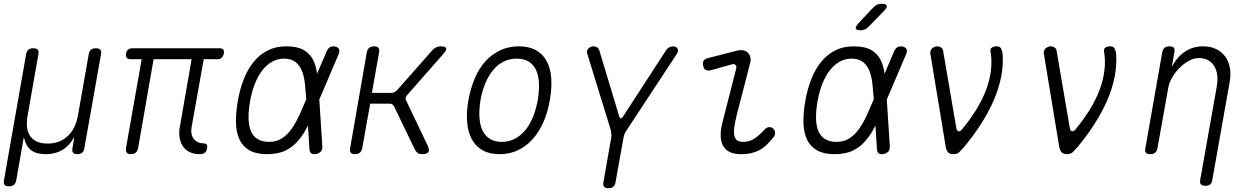

<svg xmlns="http://www.w3.org/2000/svg" viewBox="-23 -805 6643 1015"><path d="M24 180Q7 180 1 172Q-5 164 -2 148L115 -518Q118 -534 127 -542Q136 -550 153 -550Q170 -550 176.5 -542Q183 -534 180 -518L123 -194Q110 -123 137.5 -84.5Q165 -46 229 -46Q292 -46 334 -84.5Q376 -123 389 -194L446 -518Q449 -534 458 -542Q467 -550 484 -550Q501 -550 507.5 -542Q514 -534 511 -518L423 -22Q421 -6 411.5 2Q402 10 385 10Q369 10 363 2Q357 -6 360 -22L368 -69Q369 -78 368 -79Q368 -79 368 -79Q367 -79 363 -70Q341 -32 304.5 -11Q268 10 218 10Q169 10 141.5 -11Q114 -32 106 -70Q104 -78 103 -78Q102 -78 101 -69L63 148Q60 164 50.5 172Q41 180 24 180Z M1032 10Q1002 10 979.5 -1Q957 -12 944 -31.5Q931 -51 926.5 -78Q922 -105 928 -136L990 -492H789L707 -22Q704 -6 694.5 2Q685 10 669 10Q653 10 647 2Q641 -6 643 -22L726 -492H667Q653 -492 647 -499.5Q641 -507 643 -521Q646 -536 654.5 -543Q663 -550 677 -550H1137Q1151 -550 1157 -543Q1163 -536 1160 -521Q1157 -507 1149 -499.5Q1141 -492 1127 -492H1054L990 -134Q983 -95 1001 -71.5Q1019 -48 1053 -47Q1065 -47 1069.5 -41Q1074 -35 1072 -23Q1069 -5 1060 2.5Q1051 10 1032 10Z M1681 -32Q1682 -15 1674 -5Q1666 5 1649 9Q1632 12 1623 6Q1614 0 1613 -16L1605 -142Q1584 -98 1557 -66Q1528 -30 1488 -10Q1448 10 1388 10Q1332 10 1296.5 -10Q1261 -30 1243.5 -66.5Q1226 -103 1224.5 -154.5Q1223 -206 1234 -270Q1245 -334 1266 -387Q1287 -440 1318.5 -478.5Q1350 -517 1392.5 -538.5Q1435 -560 1489 -560Q1549 -560 1582 -541Q1615 -522 1632 -489Q1648 -458 1653 -415L1704 -534Q1711 -550 1722 -556Q1733 -562 1749 -559Q1765 -555 1769.5 -545Q1774 -535 1767 -518L1665 -279ZM1596 -280V-283Q1593 -324 1589 -362Q1585 -400 1573.5 -429.5Q1562 -459 1539.5 -477Q1517 -495 1477 -495Q1445 -495 1416 -479Q1387 -463 1364 -433.5Q1341 -404 1324.5 -362.5Q1308 -321 1299 -270Q1290 -219 1291 -179Q1292 -139 1303.5 -111.5Q1315 -84 1339.5 -69.5Q1364 -55 1400 -55Q1439 -55 1468 -74Q1497 -93 1519 -124.5Q1541 -156 1559 -195.5Q1577 -235 1594 -275Z M1854 10Q1837 10 1831 2Q1825 -6 1828 -22L1916 -528Q1919 -544 1928.5 -552Q1938 -560 1955 -560Q1971 -560 1977.5 -552Q1984 -544 1981 -528L1943 -314H2046Q2055 -314 2062 -317.5Q2069 -321 2076 -328L2263 -540Q2272 -550 2283 -555Q2294 -560 2306 -560Q2332 -560 2335.5 -550Q2339 -540 2320 -519L2129 -302Q2123 -295 2121.5 -288Q2120 -281 2124 -274L2239 -33Q2249 -11 2241 -0.5Q2233 10 2208 10Q2195 10 2186.5 4.5Q2178 -1 2172 -11L2060 -243Q2056 -250 2050.5 -253.5Q2045 -257 2037 -257H1934L1892 -22Q1889 -6 1879.5 2Q1870 10 1854 10Z M2618 10Q2565 10 2528.5 -10.5Q2492 -31 2471.5 -68.5Q2451 -106 2446.5 -158.5Q2442 -211 2453 -275Q2465 -340 2487.5 -392.5Q2510 -445 2544 -482Q2578 -519 2622.5 -539.5Q2667 -560 2720 -560Q2774 -560 2810.5 -539.5Q2847 -519 2867 -482Q2887 -445 2891 -393Q2895 -341 2884 -277Q2873 -212 2849.5 -159Q2826 -106 2792 -68.5Q2758 -31 2714.5 -10.5Q2671 10 2618 10ZM2630 -55Q2666 -55 2697 -70.5Q2728 -86 2752.5 -115Q2777 -144 2794 -185.5Q2811 -227 2820 -277Q2828 -327 2826 -367Q2824 -407 2810.5 -435.5Q2797 -464 2772 -479.5Q2747 -495 2709 -495Q2671 -495 2639.5 -479.5Q2608 -464 2584 -435Q2560 -406 2543 -365.5Q2526 -325 2517 -275Q2509 -225 2511.5 -184.5Q2514 -144 2528 -115Q2542 -86 2567.5 -70.5Q2593 -55 2630 -55Z M3193 190Q3176 190 3170 182Q3164 174 3167 158L3208 -76Q3210 -87 3209 -97.5Q3208 -108 3206 -117L3081 -523Q3079 -531 3081 -537.5Q3083 -544 3088 -549Q3093 -554 3099.5 -557Q3106 -560 3113 -560Q3125 -560 3133.5 -555Q3142 -550 3146 -536L3251 -188Q3254 -179 3258.5 -179Q3263 -179 3270 -188L3496 -536Q3505 -550 3515 -555Q3525 -560 3537 -560Q3544 -560 3549.5 -557Q3555 -554 3558 -549Q3561 -544 3561 -537.5Q3561 -531 3557 -523L3290 -117Q3283 -108 3279 -97.5Q3275 -87 3273 -76L3231 158Q3229 174 3219.5 182Q3210 190 3193 190Z M3732 -433Q3717 -430 3707 -436Q3697 -442 3694 -458Q3691 -475 3697 -484.5Q3703 -494 3720 -498L3872 -537Q3892 -542 3906.5 -539Q3921 -536 3930.5 -526.5Q3940 -517 3943.5 -503.5Q3947 -490 3943 -473L3874 -206Q3863 -163 3859 -134Q3855 -105 3859 -87.5Q3863 -70 3874.5 -62.5Q3886 -55 3908 -55Q3940 -55 3967 -73.5Q3994 -92 4019 -120Q4030 -132 4042 -133Q4054 -134 4063 -126Q4073 -119 4074 -104Q4075 -89 4065 -78Q4047 -56 4029.5 -39Q4012 -22 3992 -11.5Q3972 -1 3948.5 4.5Q3925 10 3894 10Q3862 10 3839 0.5Q3816 -9 3802.5 -29.5Q3789 -50 3787 -81.5Q3785 -113 3796 -157L3869 -443Q3872 -456 3865 -462Q3858 -468 3847 -465Z M4568 -663Q4558 -653 4548.5 -649Q4539 -645 4527 -645Q4504 -645 4501 -654Q4498 -663 4515 -682L4593 -765Q4603 -775 4613 -780Q4623 -785 4636 -785Q4661 -785 4664.5 -775Q4668 -765 4649 -746ZM4681 -32Q4682 -15 4674 -5Q4666 5 4649 9Q4632 12 4623 6Q4614 0 4613 -16L4605 -142Q4584 -98 4557 -66Q4528 -30 4488 -10Q4448 10 4388 10Q4332 10 4296.5 -10Q4261 -30 4243.5 -66.5Q4226 -103 4224.5 -154.5Q4223 -206 4234 -270Q4245 -334 4266 -387Q4287 -440 4318.5 -478.5Q4350 -517 4392.5 -538.5Q4435 -560 4489 -560Q4549 -560 4582 -541Q4615 -522 4632 -489Q4648 -458 4653 -415L4704 -534Q4711 -550 4722 -556Q4733 -562 4749 -559Q4765 -555 4769.5 -545Q4774 -535 4767 -518L4665 -279ZM4596 -280V-283Q4593 -324 4589 -362Q4585 -400 4573.5 -429.5Q4562 -459 4539.5 -477Q4517 -495 4477 -495Q4445 -495 4416 -479Q4387 -463 4364 -433.5Q4341 -404 4324.5 -362.5Q4308 -321 4299 -270Q4290 -219 4291 -179Q4292 -139 4303.5 -111.5Q4315 -84 4339.5 -69.5Q4364 -55 4400 -55Q4439 -55 4468 -74Q4497 -93 4519 -124.5Q4541 -156 4559 -195.5Q4577 -235 4594 -275Z M4977 -26 4895 -523Q4894 -530 4896.5 -537Q4899 -544 4904.5 -549Q4910 -554 4917 -557Q4924 -560 4930 -560Q4943 -560 4952 -554Q4961 -548 4963 -535L5032 -131Q5034 -115 5042.5 -111.5Q5051 -108 5062 -120Q5104 -171 5136.5 -223Q5169 -275 5189 -327.5Q5209 -380 5215.5 -432.5Q5222 -485 5213 -535Q5212 -542 5214.5 -546.5Q5217 -551 5221.5 -554Q5226 -557 5232 -558.5Q5238 -560 5245 -560Q5263 -560 5269 -549Q5275 -538 5277 -523Q5282 -461 5269.5 -398.5Q5257 -336 5230 -274Q5203 -212 5163 -149.5Q5123 -87 5072 -26Q5058 -10 5047.5 0Q5037 10 5018 10Q4999 10 4990 1Q4981 -8 4977 -26Z M5577 -26 5495 -523Q5494 -530 5496.5 -537Q5499 -544 5504.5 -549Q5510 -554 5517 -557Q5524 -560 5530 -560Q5543 -560 5552 -554Q5561 -548 5563 -535L5632 -131Q5634 -115 5642.5 -111.5Q5651 -108 5662 -120Q5704 -171 5736.5 -223Q5769 -275 5789 -327.5Q5809 -380 5815.5 -432.5Q5822 -485 5813 -535Q5812 -542 5814.5 -546.5Q5817 -551 5821.5 -554Q5826 -557 5832 -558.5Q5838 -560 5845 -560Q5863 -560 5869 -549Q5875 -538 5877 -523Q5882 -461 5869.5 -398.5Q5857 -336 5830 -274Q5803 -212 5763 -149.5Q5723 -87 5672 -26Q5658 -10 5647.5 0Q5637 10 5618 10Q5599 10 5590 1Q5581 -8 5577 -26Z M6153 -341 6096 -22Q6093 -6 6084 2Q6075 10 6058 10Q6041 10 6034.5 2Q6028 -6 6032 -22L6121 -528Q6124 -544 6133 -552Q6142 -560 6159 -560Q6176 -560 6182.5 -552Q6189 -544 6185 -528L6172 -452Q6199 -503 6240.5 -531.5Q6282 -560 6337 -560Q6377 -560 6406.5 -545.5Q6436 -531 6454.5 -505.5Q6473 -480 6479 -445Q6485 -410 6477 -368L6386 145Q6384 162 6375 169.5Q6366 177 6349 177Q6332 177 6325.5 169.5Q6319 162 6322 145L6410 -351Q6415 -380 6412 -406.5Q6409 -433 6397 -453.5Q6385 -474 6365 -486Q6345 -498 6315 -498Q6288 -498 6261 -483Q6234 -468 6211.5 -445Q6189 -422 6173 -394Q6157 -366 6153 -341Z"/></svg>

Font: Maple Mono NL ExtraLight
Style: Italic
Weight: 275
Italic angle: -10°
Monospace: yes
Designer: subframe7536
Version: Version 7.000